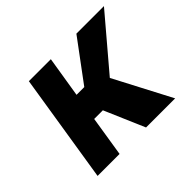

<svg xmlns="http://www.w3.org/2000/svg" viewBox="-122 -702 877 877"><g transform="rotate(-45 316.0 -264.0)"><path d="M63 0H205L236 -195H292L376 0H564L419 -277L632 -528H454L307 -330H257L289 -528H147Z"/></g></svg>

Font: Aerodynamic
Style: Obl
Weight: 500
Designer: Google
Version: Version 2.000980; 2014